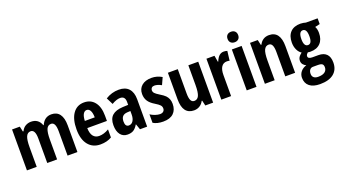

<svg xmlns="http://www.w3.org/2000/svg" viewBox="-72 -1457 4269 2398"><g transform="rotate(-20 2063.0 -258.0)"><path d="M595.2 0V-324.2Q595.2 -443.8 536.1 -443.8Q493.2 -443.8 474.6 -401.1Q456.1 -358.4 456.1 -264.2V0H325.2V-324.2Q325.2 -443.8 265.1 -443.8Q223.1 -443.8 204.1 -401.4Q185.1 -358.9 185.1 -261.2V0H55.2V-543.9H158.2L173.8 -474.1H182.1Q201.7 -515.6 235.6 -534.9Q269.5 -554.2 308.1 -554.2Q407.7 -554.2 440.9 -460H445.8Q487.3 -554.2 579.1 -554.2Q651.4 -554.2 688.7 -503.4Q726.1 -452.6 726.1 -355V0Z M1031.7 9.8Q929.7 9.8 870.8 -62.7Q812 -135.3 812 -268.1Q812 -402.8 865.2 -478.5Q918.5 -554.2 1013.7 -554.2Q1102.5 -554.2 1153.8 -489.5Q1205.1 -424.8 1205.1 -308.1V-238.8H943.8Q945.3 -166 973.6 -130.6Q1002 -95.2 1051.8 -95.2Q1115.2 -95.2 1181.6 -134.8V-27.8Q1119.1 9.8 1031.7 9.8ZM1012.7 -454.1Q984.9 -454.1 966.8 -424.6Q948.7 -395 945.8 -333H1077.6Q1076.7 -392.6 1059.6 -423.3Q1042.5 -454.1 1012.7 -454.1Z M1557.6 0 1531.7 -74.2H1528.8Q1500 -26.4 1469.2 -8.3Q1438.5 9.8 1391.6 9.8Q1331.5 9.8 1297.1 -35.2Q1262.7 -80.1 1262.7 -160.2Q1262.7 -246.1 1309.8 -287.8Q1356.9 -329.6 1450.7 -334L1522.9 -336.9V-376Q1522.9 -452.1 1457 -452.1Q1408.2 -452.1 1344.7 -414.1L1299.8 -503.9Q1380.9 -555.2 1476.1 -555.2Q1562.5 -555.2 1607.7 -505.6Q1652.8 -456.1 1652.8 -365.2V0ZM1444.8 -91.8Q1480.5 -91.8 1501.7 -123.8Q1522.9 -155.8 1522.9 -209V-254.9L1482.9 -252.9Q1438.5 -250.5 1417.7 -227.5Q1397 -204.6 1397 -159.2Q1397 -91.8 1444.8 -91.8Z M2049.8 -159.2Q2049.8 -79.6 2003.2 -34.9Q1956.5 9.8 1865.7 9.8Q1785.2 9.8 1732.4 -22V-134.8Q1759.3 -116.2 1795.2 -104Q1831.1 -91.8 1858.4 -91.8Q1888.7 -91.8 1904.5 -106.7Q1920.4 -121.6 1920.4 -146Q1920.4 -170.9 1903.8 -189.5Q1887.2 -208 1842.8 -234.9Q1783.7 -270 1758.1 -309.8Q1732.4 -349.6 1732.4 -403.8Q1732.4 -473.1 1780 -513.7Q1827.6 -554.2 1910.6 -554.2Q1982.9 -554.2 2046.9 -516.1L2004.4 -422.9Q1952.1 -451.2 1912.6 -451.2Q1887.7 -451.2 1875.2 -438Q1862.8 -424.8 1862.8 -405.8Q1862.8 -383.8 1878.2 -366.7Q1893.6 -349.6 1935.5 -324.2Q1986.3 -293.5 2006.8 -272Q2027.3 -250.5 2038.6 -223.1Q2049.8 -195.8 2049.8 -159.2Z M2425.8 0 2409.7 -69.8H2402.8Q2384.8 -32.7 2351.3 -11.5Q2317.9 9.8 2274.9 9.8Q2201.7 9.8 2164.1 -40Q2126.5 -89.8 2126.5 -189V-543.9H2257.8V-220.2Q2257.8 -160.6 2272 -130.4Q2286.1 -100.1 2317.9 -100.1Q2359.9 -100.1 2379.2 -142.1Q2398.4 -184.1 2398.4 -283.2V-543.9H2529.8V0Z M2870.6 -554.2Q2894.5 -554.2 2917.5 -546.9L2902.3 -420.9Q2888.7 -425.8 2866.7 -425.8Q2819.3 -425.8 2793.9 -388.4Q2768.6 -351.1 2768.6 -279.8V0H2638.7V-543.9H2745.6L2760.3 -459H2764.6Q2786.1 -510.3 2811.5 -532.2Q2836.9 -554.2 2870.6 -554.2Z M3106.4 0H2976.6V-543.9H3106.4ZM2971.2 -686Q2971.2 -718.3 2990 -737.1Q3008.8 -755.9 3042.5 -755.9Q3074.2 -755.9 3093.3 -737.1Q3112.3 -718.3 3112.3 -686Q3112.3 -652.8 3092.8 -634.5Q3073.2 -616.2 3042.5 -616.2Q3010.3 -616.2 2990.7 -634.5Q2971.2 -652.8 2971.2 -686Z M3488.8 0V-324.2Q3488.8 -383.3 3474.6 -413.6Q3460.4 -443.8 3428.7 -443.8Q3386.7 -443.8 3367.2 -402.1Q3347.7 -360.4 3347.7 -261.2V0H3217.8V-543.9H3320.8L3336.4 -474.1H3344.7Q3362.3 -511.7 3395 -533Q3427.7 -554.2 3471.7 -554.2Q3545.9 -554.2 3582.8 -503.4Q3619.6 -452.6 3619.6 -355V0Z M4116.2 -543V-466.8L4051.3 -452.1Q4070.3 -418 4070.3 -366.2Q4070.3 -279.8 4023.4 -231Q3976.6 -182.1 3892.6 -182.1Q3868.2 -182.1 3856.4 -186Q3847.2 -177.7 3838.9 -167.5Q3830.6 -157.2 3830.6 -142.1Q3830.6 -107.9 3889.6 -107.9H3968.3Q4037.6 -107.9 4075 -70.6Q4112.3 -33.2 4112.3 42Q4112.3 136.7 4048.8 188.5Q3985.4 240.2 3866.2 240.2Q3775.9 240.2 3727.1 200.9Q3678.2 161.6 3678.2 88.9Q3678.2 43.5 3706.1 9Q3733.9 -25.4 3783.2 -41Q3758.3 -50.8 3742.4 -71.3Q3726.6 -91.8 3726.6 -119.1Q3726.6 -135.7 3731.4 -149.2Q3736.3 -162.6 3745.4 -174.6Q3754.4 -186.5 3782.2 -210Q3748.5 -230.5 3729 -272.9Q3709.5 -315.4 3709.5 -367.2Q3709.5 -456.5 3756.3 -505.4Q3803.2 -554.2 3890.6 -554.2Q3907.2 -554.2 3928.7 -550.5Q3950.2 -546.9 3961.4 -543ZM3796.4 79.1Q3796.4 111.3 3816.7 128.7Q3836.9 146 3874.5 146Q3933.6 146 3963.1 123.5Q3992.7 101.1 3992.7 62Q3992.7 31.2 3976.8 18.6Q3960.9 5.9 3917.5 5.9H3854.5Q3828.1 5.9 3812.3 25.6Q3796.4 45.4 3796.4 79.1ZM3836.4 -366.2Q3836.4 -270 3890.6 -270Q3943.4 -270 3943.4 -367.2Q3943.4 -466.8 3890.6 -466.8Q3836.4 -466.8 3836.4 -366.2Z"/></g></svg>

Font: TypoPRO Open Sans Condensed
Style: Bold
Weight: 700
Width: 3
Foundry: Ascender Corporation
Version: Version 1.11